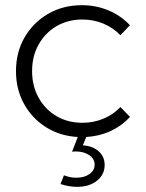

<svg xmlns="http://www.w3.org/2000/svg" viewBox="-20 -518 563 739"><path d="M480.5 -67.9Q448.2 -33.2 405.3 -13.4Q362.3 6.3 312 9.3L298.8 41.5Q335.9 43.5 359.4 64Q382.8 84.5 382.8 117.2Q382.8 153.8 353.3 177.5Q323.7 201.2 276.9 201.2Q246.1 201.2 212.9 190.4L226.1 156.7Q249.5 166 273.9 166Q304.7 166 324.5 151.9Q344.2 137.7 344.2 115.7Q344.2 93.3 323.5 79.1Q302.7 64.9 271 64.9Q267.6 64.9 264.2 65.2Q260.7 65.4 257.3 65.9L279.3 9.3Q210.9 5.4 157.2 -28.3Q103.5 -62 72.5 -118.2Q41.5 -174.3 41.5 -244.1Q41.5 -316.9 74.7 -374.3Q107.9 -431.6 165.3 -464.8Q222.7 -498 294.9 -498Q349.6 -498 397.5 -478Q445.3 -458 480 -420.9L443.4 -382.3Q416 -411.1 378.2 -427Q340.3 -442.9 297.4 -442.9Q241.2 -442.9 197.5 -417.2Q153.8 -391.6 128.7 -346.7Q103.5 -301.8 103.5 -244.6Q103.5 -187 128.7 -141.8Q153.8 -96.7 197.5 -71Q241.2 -45.4 297.4 -45.4Q340.3 -45.4 378.4 -61.3Q416.5 -77.1 443.4 -106Z"/></svg>

Font: Kumbh Sans Light
Style: Regular
Weight: 300
Version: Version 1.004